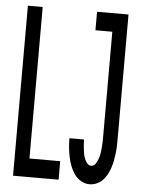

<svg xmlns="http://www.w3.org/2000/svg" viewBox="-53 -777 606 827"><g transform="rotate(5 250.0 -363.5)"><path d="M365 8Q346 8 328.5 -2Q311 -12 299.5 -28.5Q288 -45 281 -63.5Q274 -82 270 -101.5Q266 -121 264 -140.5Q262 -160 262 -180Q262 -181 262 -181.5Q262 -182 262 -182H325Q325 -182 325 -181.5Q325 -181 325 -181Q325 -171 326 -160.5Q327 -150 328 -139.5Q329 -129 331 -119Q333 -109 337 -99Q341 -89 348 -80.5Q355 -72 365 -72Q377 -72 384 -82.5Q391 -93 395 -104Q399 -115 401 -126.5Q403 -138 404 -149.5Q405 -161 405.5 -173Q406 -185 406 -196V-655H333V-735H469V-196Q469 -181 468.5 -165Q468 -149 466 -133Q464 -117 461 -101.5Q458 -86 453 -71Q448 -56 440.5 -42Q433 -28 422 -16.5Q411 -5 396 1.5Q381 8 365 8ZM34 0V-735H98V-80H231V0Z"/></g></svg>

Font: Iosevka SS04 Medium
Style: Regular
Weight: 500
Monospace: yes
Designer: Belleve Invis
Foundry: Belleve Invis
Version: Version 19.0.0; ttfautohint (v1.8.4)